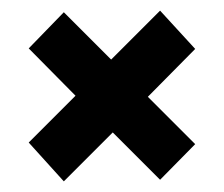

<svg xmlns="http://www.w3.org/2000/svg" viewBox="-20 -496 421 361"><path d="M100 -155 34 -228 122 -316 34 -405 100 -473 189 -384 281 -476 347 -404 258 -314 347 -225 281 -158 192 -247Z"/></svg>

Font: Bricolage Grotesque 10pt Condensed Bricolage Grotesque 10pt Condensed Regular
Style: Bold
Weight: 700
Width: 3
Designer: Mathieu Triay
Foundry: Atelier Triay
Version: Version 1.000; ttfautohint (v1.8.4.7-5d5b);gftools[0.9.32]